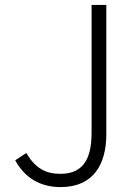

<svg xmlns="http://www.w3.org/2000/svg" viewBox="-20 -749 557 782"><path d="M227 13C362 13 413 -82 413 -202V-729H353V-208C353 -91 311 -41 225 -41C165 -41 123 -65 87 -126L42 -96C81 -25 143 13 227 13Z"/></svg>

Font: Noto Sans CJK Light
Style: Regular
Weight: 300
Designer: Ryoko NISHIZUKA (kana & ideographs); Paul D. Hunt (Latin, Greek & Cyrillic); Wenlong ZHANG (bopomofo); Sandoll Communica
Foundry: Adobe Systems Incorporated
Version: Version 1.000;PS 1;hotconv 1.0.78;makeotf.lib2.5.61930